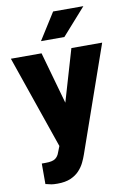

<svg xmlns="http://www.w3.org/2000/svg" viewBox="-105 -811 730 1086"><g transform="rotate(-10 260.0 -268.5)"><path d="M173.8 -528.3 257.8 -230 345.2 -528.3H522L309.6 78.6Q302.7 98.6 291.5 121.8Q280.3 145 260.7 166Q241.2 187 210.7 200.2Q180.2 213.4 135.3 213.4Q111.3 213.4 100.3 211.2Q89.4 209 66.9 203.6V85.9H88.4Q127.9 85.9 144.5 74.2Q161.1 62.5 168.5 40L182.1 5.4L-2.4 -528.3ZM182.6 -596.7 279.3 -750H453.1L316.9 -596.7Z"/></g></svg>

Font: Vazirmatn UI Black
Style: Regular
Weight: 900
Designer: Saber Rastikerdar
Foundry: Saber Rastikerdar
Version: Version 33.003